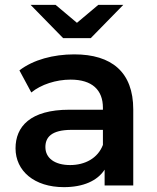

<svg xmlns="http://www.w3.org/2000/svg" viewBox="-20 -764 647 791"><path d="M354 -607 488 -744H385L297 -670L209 -744H106L240 -607ZM286 -540C200 -540 117 -518 60 -474L109 -383C149 -416 211 -436 271 -436C360 -436 404 -393 404 -320V-312H266C104 -312 44 -242 44 -153C44 -60 121 7 243 7C323 7 381 -19 411 -65V0H529V-313C529 -467 440 -540 286 -540ZM269 -84C205 -84 167 -113 167 -158C167 -197 190 -229 275 -229H404V-167C383 -112 330 -84 269 -84Z"/></svg>

Font: Montserrat Lite SemiBold
Style: Regular
Weight: 600
Designer: Julieta Ulanovsky
Foundry: Julieta Ulanovsky
Version: Version 7.200;PS 007.200;hotconv 1.0.88;makeotf.lib2.5.64775